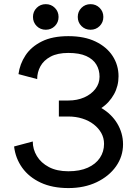

<svg xmlns="http://www.w3.org/2000/svg" viewBox="-20 -909 670 938"><path d="M314 -418H267.6V-339.8H314Q350.6 -339.8 382.3 -329.8Q414.1 -319.8 437.7 -301.5Q461.4 -283.2 474.9 -259Q488.3 -234.9 488.3 -206.1Q488.3 -168 468 -137.7Q447.8 -107.4 408.9 -89.8Q370.1 -72.3 314 -72.3Q257.8 -72.3 219 -92.8Q180.2 -113.3 160.2 -146.5Q140.1 -179.7 140.1 -217.8L48.8 -193.4Q55.7 -135.3 88.6 -89.4Q121.6 -43.5 178.7 -16.8Q235.8 9.8 314 9.8Q392.1 9.8 452.4 -19Q512.7 -47.9 546.9 -96.4Q581.1 -145 581.1 -204.1Q581.1 -231.9 573.7 -257.6Q566.4 -283.2 552.7 -305.9Q539.1 -328.6 519.5 -347.7Q500 -366.7 475.1 -381.3Q495.1 -394.5 510.5 -411.6Q525.9 -428.7 536.9 -448.5Q547.9 -468.3 553.5 -490.5Q559.1 -512.7 559.1 -536.1Q559.1 -590.8 530.3 -635.3Q501.5 -679.7 446.8 -706.1Q392.1 -732.4 314 -732.4Q235.8 -732.4 184.1 -706.5Q132.3 -680.7 104.5 -638.4Q76.7 -596.2 70.3 -546.9L161.6 -522.5Q161.6 -556.2 177.5 -585.2Q193.4 -614.3 227.1 -632.3Q260.7 -650.4 314 -650.4Q367.7 -650.4 401.1 -635.3Q434.6 -620.1 450.4 -594Q466.3 -567.9 466.3 -534.2Q466.3 -501 446 -474.6Q425.8 -448.2 391.4 -433.1Q356.9 -418 314 -418ZM359.9 -826.2Q359.9 -799.8 377.9 -781.7Q396 -763.7 422.4 -763.7Q448.7 -763.7 466.8 -781.7Q484.9 -799.8 484.9 -826.2Q484.9 -852.5 466.8 -870.6Q448.7 -888.7 422.4 -888.7Q396 -888.7 377.9 -870.6Q359.9 -852.5 359.9 -826.2ZM141.1 -826.2Q141.1 -799.8 159.2 -781.7Q177.2 -763.7 203.6 -763.7Q230 -763.7 248 -781.7Q266.1 -799.8 266.1 -826.2Q266.1 -852.5 248 -870.6Q230 -888.7 203.6 -888.7Q177.2 -888.7 159.2 -870.6Q141.1 -852.5 141.1 -826.2Z"/></svg>

Font: Giphurs SC
Style: Regular
Weight: 400
Version: Version 0.920